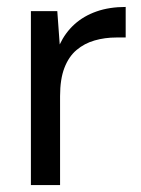

<svg xmlns="http://www.w3.org/2000/svg" viewBox="-20 -533 407 553"><path d="M69 0V-501H145L152 -405Q168 -439 194.5 -463Q221 -487 258 -500Q295 -513 342 -513V-425H315Q282 -425 252.5 -416.5Q223 -408 200.5 -389Q178 -370 165.5 -337.5Q153 -305 153 -256V0Z"/></svg>

Font: DM Sans 18pt
Style: Regular
Weight: 400
Designer: Colophon Foundry, Jonny Pinhorn
Foundry: Colophon Foundry
Version: Version 4.004;gftools[0.9.30]